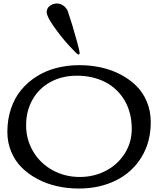

<svg xmlns="http://www.w3.org/2000/svg" viewBox="-20 -1063 904 1095"><path d="M427.7 -751Q416.5 -755.9 372.6 -804.2Q328.6 -852.5 287.4 -911.1Q246.1 -969.7 246.1 -993.7Q246.1 -1015.6 263.9 -1029.3Q281.7 -1043 304.7 -1043Q326.2 -1043 343.8 -1029.1Q361.3 -1015.1 367.2 -997.6Q393.6 -920.9 419.9 -823.2Q434.1 -770 434.6 -760.3V-757.8ZM434.6 -53.7Q515.1 -53.7 582.8 -88.6Q650.4 -123.5 690.9 -186.8Q731.4 -250 731.4 -328.1Q731.4 -419.4 691.4 -488.8Q651.4 -558.1 580.3 -594.7Q509.3 -631.3 418 -631.3Q335 -631.3 269 -595.9Q203.1 -560.5 166 -495.8Q128.9 -431.2 128.9 -348.6Q128.9 -266.1 169.7 -198.2Q210.4 -130.4 280.5 -92Q350.6 -53.7 434.6 -53.7ZM22 -311Q22 -381.8 42.5 -442.9Q63 -503.9 100.3 -549.3Q137.7 -594.7 188.7 -627Q239.7 -659.2 301.8 -675.3Q363.8 -691.4 432.6 -691.4Q496.1 -691.4 555.4 -678.5Q614.7 -665.5 666.5 -638.7Q718.3 -611.8 756.8 -574Q795.4 -536.1 817.6 -482.7Q839.8 -429.2 839.8 -366.2Q839.8 -252 786.1 -165.3Q732.4 -78.6 639.6 -33.2Q546.9 12.2 429.2 12.2Q364.3 12.2 304.2 -1.5Q244.1 -15.1 192.9 -42.5Q141.6 -69.8 103.5 -107.9Q65.4 -146 43.7 -198.2Q22 -250.5 22 -311Z"/></svg>

Font: Corben
Style: Regular
Weight: 400
Designer: vernon adams
Foundry: vernon adams
Version: Version 1.100